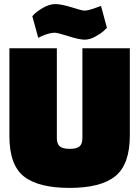

<svg xmlns="http://www.w3.org/2000/svg" viewBox="-20 -906 681 939"><path d="M258 -670V-231Q258 -202 272.5 -190Q287 -178 321 -178Q355 -178 369 -190Q383 -202 383 -231V-670H615V-244Q615 -102 544 -44.5Q473 13 320.5 13Q168 13 97 -43Q26 -99 26 -240V-670ZM248 -746Q221 -746 181 -728L167 -721L138 -827Q155 -847 188 -866.5Q221 -886 250.5 -886Q280 -886 331 -870Q382 -854 393 -854Q413 -854 460 -872L474 -877L503 -770Q497 -764 486.5 -754Q476 -744 448 -728Q420 -712 394 -712Q368 -712 314.5 -729Q261 -746 248 -746Z"/></svg>

Font: Titillium Web
Style: Black
Weight: 900
Version: Version 1.001;PS 35.000;hotconv 1.0.70;makeotf.lib2.5.55311